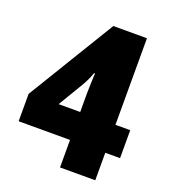

<svg xmlns="http://www.w3.org/2000/svg" viewBox="-131 -811 804 907"><g transform="rotate(20 270.5 -357.0)"><path d="M526.4 -138.2H452.1V0H274.9V-138.2H16.6V-275.9L283.2 -713.9H452.1V-278.8H526.4ZM274.9 -278.8V-368.7Q274.9 -376.5 275.4 -393.1Q275.9 -409.7 276.4 -428Q276.9 -446.3 277.6 -459.5Q278.3 -472.7 278.8 -473.6H273.9Q266.1 -452.1 258.5 -436.3Q251 -420.4 240.7 -402.8L166.5 -278.8Z"/></g></svg>

Font: Open Sans SemiCondensed ExtraBold
Style: Regular
Weight: 800
Width: 4
Designer: Monotype Design Team
Foundry: Monotype Imaging Inc.
Version: Version 3.000